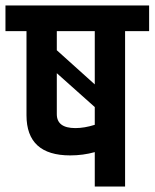

<svg xmlns="http://www.w3.org/2000/svg" viewBox="-55 -683 566 703"><path d="M-35 -663H491V-569H403V0H292V-126Q249 -114 202 -114Q42 -114 42 -261V-569H-35ZM292 -569H153V-499L292 -374ZM153 -265Q153 -214 221 -214Q254 -214 292 -226V-291L153 -415Z"/></svg>

Font: Khand SemiBold
Style: Regular
Weight: 600
Designer: Devanagari: Sanchit Sawaria, Jyotish Sonowal; Latin: Satya Rajpurohit
Foundry: Indian Type Foundry
Version: Version 1.101;PS 1.0;hotconv 1.0.78;makeotf.lib2.5.61930; tt